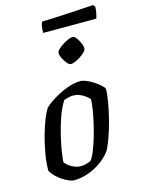

<svg xmlns="http://www.w3.org/2000/svg" viewBox="-129 -946 753 1019"><g transform="rotate(-15 247.5 -436.0)"><path d="M149 0Q137 0 120.5 -7Q104 -14 86 -26Q68 -38 53 -53Q38 -68 29 -84Q29 -128 37.5 -177Q46 -226 59 -272.5Q72 -319 86.5 -355Q101 -391 113 -408Q123 -419 145 -434.5Q167 -450 195.5 -465Q224 -480 255.5 -490Q287 -500 316 -500Q330 -500 349 -492Q368 -484 387 -471.5Q406 -459 420 -446.5Q434 -434 437 -425Q437 -395 429 -350Q421 -305 408.5 -256.5Q396 -208 381 -166.5Q366 -125 352 -102Q326 -69 292 -46.5Q258 -24 221 -12Q184 0 149 0ZM205 -63Q213 -63 221.5 -64.5Q230 -66 239.5 -69Q249 -72 258 -76Q270 -90 282.5 -120.5Q295 -151 306.5 -189.5Q318 -228 327 -268Q336 -308 341 -341Q346 -374 346 -393Q335 -405 321.5 -414.5Q308 -424 292.5 -430Q277 -436 259 -436Q246 -436 234 -433Q222 -430 208 -425Q186 -391 170 -345.5Q154 -300 142.5 -253Q131 -206 125 -167Q119 -128 118 -107Q126 -96 139 -86Q152 -76 169.5 -69.5Q187 -63 205 -63ZM292 -600Q283 -600 271.5 -613.5Q260 -627 251.5 -644Q243 -661 243 -673Q243 -682 254 -693Q265 -704 281 -714Q297 -724 312.5 -730.5Q328 -737 336 -737Q346 -737 356.5 -723.5Q367 -710 374.5 -692.5Q382 -675 382 -663Q382 -654 371.5 -643Q361 -632 345.5 -622Q330 -612 315.5 -606Q301 -600 292 -600ZM192 -798Q192 -823 195.5 -838.5Q199 -854 203 -858Q233 -858 273.5 -860Q314 -862 356 -864.5Q398 -867 432.5 -869Q467 -871 485 -872L495 -863Q495 -844 491 -825Q487 -806 484 -798Z"/></g></svg>

Font: Texturina 12pt Medium
Style: Italic
Weight: 500
Italic angle: -11°
Designer: Guillermo Torres Carreño
Foundry: Omnibus-Type
Version: Version 1.002